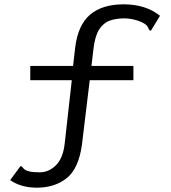

<svg xmlns="http://www.w3.org/2000/svg" viewBox="-20 -693 790 888"><path d="M150 175Q77 175 27 140L75 75Q81 76 84 80.5Q87 85 93.5 90.5Q100 96 116 100Q132 104 164 104Q205 104 238 72Q271 40 279 -27L312 -322H120V-388H318L328 -475Q341 -578 397 -625.5Q453 -673 552 -673Q654 -673 720 -620L678 -551Q669 -552 666 -563Q662 -576 644 -586Q626 -596 601.5 -602Q577 -608 554 -608Q517 -608 487.5 -597.5Q458 -587 438.5 -556.5Q419 -526 412 -465L403 -388H597V-322H395L359 -24Q344 86 289 130.5Q234 175 150 175Z"/></svg>

Font: Inconsolata ExtraExpanded
Style: Regular
Weight: 400
Width: 8
Monospace: yes
Designer: Raph Levien, Cyreal, Brenton Simpson
Foundry: Raph Levien, Cyreal, Google
Version: Version 3.000; ttfautohint (v1.8.2.53-6de2)